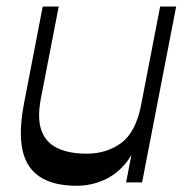

<svg xmlns="http://www.w3.org/2000/svg" viewBox="-20 -571 584 601"><path d="M220.4 10.5Q112.4 10.5 71 -51Q29.7 -112.6 54.7 -244.9L113.7 -550.5H163.8L107.8 -261.8Q96.1 -200.3 109.7 -162.5Q123.3 -124.8 159.7 -107.4Q196 -90 251.1 -90Q314.9 -90 360.3 -124.1Q405.6 -158.3 422.1 -244.1L416.9 -160.4Q406 -101 376.1 -63.3Q346.1 -25.6 305.5 -7.6Q264.8 10.5 220.4 10.5ZM374.7 0 481.3 -550.5H531.4L424.8 0Z"/></svg>

Font: Savate ExtraLight
Style: Italic
Weight: 200
Italic angle: -11°
Designer: Max Esnée
Foundry: Plomb Type
Version: Version 2.000